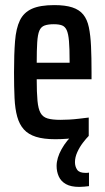

<svg xmlns="http://www.w3.org/2000/svg" viewBox="-20 -538 413 753"><path d="M197 8Q151 8 121 -1.5Q91 -11 73.5 -30.5Q56 -50 47.5 -80.5Q39 -111 37 -154Q35 -197 35 -254Q35 -326 39 -376.5Q43 -427 58 -458Q73 -489 105 -503.5Q137 -518 193 -518Q236 -518 263.5 -509Q291 -500 306.5 -481Q322 -462 328.5 -431Q335 -400 337 -356.5Q339 -313 339 -255V-227H124Q124 -175 127 -143Q130 -111 139 -95Q148 -79 166.5 -73.5Q185 -68 217 -68Q232 -68 251 -69Q270 -70 290.5 -72.5Q311 -75 328 -77V-5Q314 -2 292 1Q270 4 245.5 6Q221 8 197 8ZM253 -271V-298Q253 -348 250.5 -377Q248 -406 241.5 -420Q235 -434 223 -438.5Q211 -443 191 -443Q169 -443 155 -438Q141 -433 134.5 -418Q128 -403 126 -372.5Q124 -342 124 -292H273ZM291 195Q258 195 238.5 184Q219 173 210.5 154Q202 135 202 113Q202 82 221.5 47Q241 12 272 -15L328 -5Q318 5 305 22Q292 39 283 59Q274 79 274 98Q274 115 282.5 127.5Q291 140 315 140Q317 140 321 140Q325 140 329 139V192Q319 193 310.5 194Q302 195 291 195Z"/></svg>

Font: Saira ExtraCondensed SemiBold
Style: Regular
Weight: 600
Width: 2
Designer: Hector Gatti with collaboration of the Omnibus-Type team
Foundry: Omnibus-Type
Version: Version 1.101